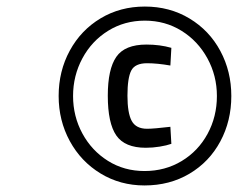

<svg xmlns="http://www.w3.org/2000/svg" viewBox="-20 -727 726 586"><path d="M159 -434Q159 -510 193 -572.5Q227 -635 287 -671Q347 -707 422 -707Q498 -707 558.5 -670.5Q619 -634 652.5 -571.5Q686 -509 686 -434Q686 -358 652.5 -295.5Q619 -233 558.5 -197Q498 -161 421 -161Q347 -161 287 -197.5Q227 -234 193 -296.5Q159 -359 159 -434ZM642 -434Q642 -496 613 -549Q584 -602 534 -633Q484 -664 422 -664Q360 -664 310 -633Q260 -602 231.5 -549Q203 -496 203 -434Q203 -372 231.5 -319.5Q260 -267 309.5 -236Q359 -205 421 -205Q484 -205 534.5 -235.5Q585 -266 613.5 -318.5Q642 -371 642 -434ZM309 -435Q309 -516 335 -553.5Q361 -591 427 -591Q468 -591 503 -581L500 -527Q460 -534 429 -534Q392 -534 380.5 -511.5Q369 -489 369 -435Q369 -382 382 -358Q395 -334 429 -334Q449 -334 500 -340L503 -288Q489 -283 467.5 -279.5Q446 -276 425 -276Q361 -276 335 -313.5Q309 -351 309 -435Z"/></svg>

Font: Cairo
Style: Italic
Weight: 400
Italic angle: -13°
Designer: Mohamed Gaber, Accademia di Belle Arti di Urbino and others
Foundry: Kief Type Foundry, Accademia di Belle Arti di Urbino and others
Version: Version 3.011